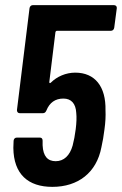

<svg xmlns="http://www.w3.org/2000/svg" viewBox="-20 -720 475 748"><path d="M391 -290C393 -383 350 -437 273 -437C237 -437 202 -422 178 -398C175 -395 172 -396 172 -400L196 -595C197 -598 199 -600 202 -600H412C419 -600 424 -605 425 -612L435 -688C436 -695 431 -700 424 -700H108C101 -700 96 -695 95 -688L46 -291C46 -284 50 -279 57 -279H147C154 -279 158 -283 161 -290C173 -320 195 -336 227 -336C258 -336 275 -316 277 -281C279 -263 278 -241 275 -217C272 -193 268 -172 263 -153C252 -114 229 -92 197 -92C166 -92 148 -111 146 -154C146 -160 146 -166 146 -172C146 -180 142 -184 135 -184H46C39 -184 34 -180 33 -172L32 -144C33 -41 90 8 184 8C284 8 356 -47 375 -146C380 -168 384 -191 387 -216C391 -244 392 -269 391 -290Z"/></svg>

Font: Barlow Condensed SemiBold
Style: Italic
Weight: 600
Width: 3
Italic angle: -7°
Designer: Jeremy Tribby
Foundry: Tribby Type
Version: Version 1.422;hotconv 1.0.109;makeotfexe 2.5.65596